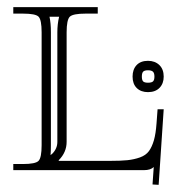

<svg xmlns="http://www.w3.org/2000/svg" viewBox="-20 -475 503 536"><path d="M96.2 -69.8V-384.8Q96.2 -419.9 87.6 -428.5Q79.1 -437 43.9 -437H17.1V-455.1H252.9V-437H219.2Q184.1 -437 175 -428.5Q166 -419.9 166 -384.8V-79.1Q166 -49.8 144 -27.8V-25.9H286.1Q316.9 -25.9 335.7 -27.8Q354.5 -29.8 370.8 -35.6Q387.2 -41.5 395.8 -53.2Q404.3 -64.9 409.7 -83.5Q415 -102.1 417 -130.9L419.9 -169.9H437L422.9 41L405.8 40L409.2 -8.8Q400.4 0 381.8 0H17.1V-17.1H43.9Q79.1 -17.1 87.6 -25.9Q96.2 -34.7 96.2 -69.8ZM118.2 -428.2Q122.1 -410.6 122.1 -384.8V-69.8Q122.1 -51.8 121.1 -42L126 -45.9Q140.1 -60.1 140.1 -79.1V-384.8Q140.1 -407.7 145 -428.2ZM393.1 -305.2Q412.6 -305.2 424.8 -293.5Q437 -281.7 437 -261.2Q437 -241.7 425.3 -229.7Q413.6 -217.8 393.1 -217.8Q373.5 -217.8 361.8 -229.2Q350.1 -240.7 350.1 -261.2Q350.1 -281.2 361.3 -293.2Q372.6 -305.2 393.1 -305.2ZM393.1 -244.1Q403.3 -244.1 407.2 -247.8Q411.1 -251.5 411.1 -261.2Q411.1 -271 407 -274.9Q402.8 -278.8 393.1 -278.8Q383.3 -278.8 379.6 -274.9Q376 -271 376 -261.2Q376 -251.5 379.6 -247.8Q383.3 -244.1 393.1 -244.1Z"/></svg>

Font: FoglihtenNo01
Style: Regular
Weight: 500
Version: Version 0.61